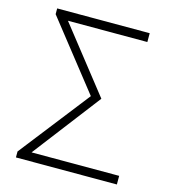

<svg xmlns="http://www.w3.org/2000/svg" viewBox="-109 -816 803 904"><g transform="rotate(15 293.0 -364.0)"><path d="M52 0V-29L318 -370L58 -700V-728H509V-685H122L369 -371L117 -42H544V0Z"/></g></svg>

Font: Noto Sans SC ExtraLight
Style: Regular
Weight: 250
Designer: Ryoko NISHIZUKA 西塚涼子 (kana, bopomofo & ideographs); Paul D. Hunt (Latin, Greek & Cyrillic); Sandoll Communications 산돌커뮤니
Foundry: Adobe
Version: Version 2.004-H2;hotconv 1.0.118;makeotfexe 2.5.65603